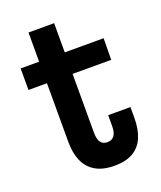

<svg xmlns="http://www.w3.org/2000/svg" viewBox="-130 -765 720 859"><g transform="rotate(-20 230.0 -336.0)"><path d="M230.5 -160Q230.5 -129.5 241.2 -114.8Q252 -100 273 -100Q294.5 -100 305.8 -115Q317 -130 317 -160V-212.5H423V-161Q423 -107 406.8 -68.8Q390.5 -30.5 356.2 -10.2Q322 10 267.5 10Q212.5 10 177.2 -10.8Q142 -31.5 125.2 -69.8Q108.5 -108 108.5 -160V-440.5H20.5V-543H108.5V-682H230.5V-543H415.5L414.5 -440.5H230.5Z"/></g></svg>

Font: Hepta Slab ExtraLight SemiBold
Style: Regular
Weight: 600
Version: Version 1.102